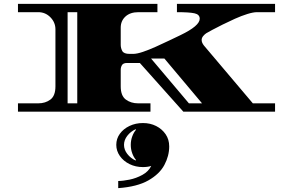

<svg xmlns="http://www.w3.org/2000/svg" viewBox="-20 -578 1466 994"><path d="M73 0V-43H178Q215 -43 241 -62.5Q267 -82 267 -131V-426Q267 -462 241 -488.5Q215 -515 178 -515H73V-558H795V-515H697Q654 -515 629.5 -492.5Q605 -470 605 -435V-346Q605 -329 613 -314Q621 -299 651 -299H669Q689 -299 720 -309.5Q751 -320 786.5 -336Q822 -352 855.5 -368Q889 -384 914 -396Q1014 -444 1014 -481Q1014 -503 987.5 -509Q961 -515 896 -515V-558H1404V-515H1311Q1291 -515 1260.5 -505.5Q1230 -496 1196.5 -481Q1163 -466 1132 -450.5Q1101 -435 1078.5 -423Q1056 -411 1048 -406Q1040 -401 1032 -391.5Q1024 -382 1024 -371Q1024 -357 1036 -342L1289 -43H1404V0H929L704 -252H638Q618 -252 611.5 -241Q605 -230 605 -217V-131Q605 -82 631.5 -62.5Q658 -43 695 -43H759V0ZM330 -43H380V-515H330ZM958 -43H1026L831 -275H762ZM592 396V359Q616 359 650.5 352Q685 345 717 327.5Q749 310 763 281Q744 287 720 287Q682 287 650.5 271.5Q619 256 600.5 229.5Q582 203 582 172Q582 140 600.5 114.5Q619 89 650.5 74Q682 59 720 59Q758 59 788.5 74.5Q819 90 837.5 117Q856 144 856 180Q856 229 831 276Q806 323 748 356Q690 389 592 396ZM682 253 684 250Q672 236 664.5 215.5Q657 195 657 172Q657 149 664.5 128.5Q672 108 684 94L682 91Q656 103 639 125Q622 147 622 172Q622 197 639 219Q656 241 682 253Z"/></svg>

Font: Diplomata SC
Style: Regular
Weight: 400
Designer: Eduardo Rodriguez Tunni
Foundry: Eduardo Rodriguez Tunni
Version: Version 1.002; ttfautohint (v1.8.4.7-5d5b);gftools[0.9.23]